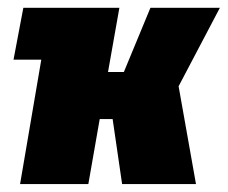

<svg xmlns="http://www.w3.org/2000/svg" viewBox="-20 -466 578 486"><path d="M30.8 0H203.6L232.4 -164.6H265.1L289.1 0H476.1L432.1 -247.6L536.6 -446.3H360.8L293.5 -283.7H253.4L282.2 -446.3H39.1L14.2 -314.9H84.5Z"/></svg>

Font: Roboto Flex Super Cond Black
Style: Italic
Weight: 900
Width: 3
Italic angle: -10°
Designer: Berlow after Robertson
Foundry: Google
Version: Version 3.200;Glyphs 3.3 (3311)